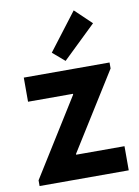

<svg xmlns="http://www.w3.org/2000/svg" viewBox="-89 -857 665 917"><g transform="rotate(-10 244.0 -399.0)"><path d="M27.5 0V-27.8L261.1 -402.2V-406.1H43.1V-523.1H459V-494.2L225.5 -120.9V-117H459.9V0ZM253.7 -567 195.5 -617 333.6 -797.9 413.9 -721.4Z"/></g></svg>

Font: Reddit Sans
Style: Regular
Weight: 400
Designer: Stephen Hutchings
Foundry: Reddit
Version: Version 1.014